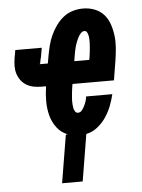

<svg xmlns="http://www.w3.org/2000/svg" viewBox="-53 -570 605 817"><g transform="rotate(-5 250.0 -161.5)"><path d="M179 205 213 0H222Q193 -11 175 -35Q157 -59 149.5 -88Q142 -117 142 -148.5Q142 -180 147 -212H129Q112 -212 95.5 -215Q79 -218 65 -226Q51 -234 41 -247Q31 -260 26 -275.5Q21 -291 21 -308Q21 -325 24 -343L30 -377H143L137 -342Q137 -342 137 -341.5Q137 -341 137 -341Q135 -334 133.5 -327.5Q132 -321 131 -314Q131 -314 131 -313.5Q131 -313 131 -313Q131 -312 131 -312Q131 -312 131 -312Q131 -311 130.5 -310.5Q130 -310 130 -310Q130 -310 130 -310Q130 -310 130 -310Q129 -310 128.5 -309.5Q128 -309 128 -309Q128 -308 128.5 -308Q129 -308 129 -308H163L169 -342Q173 -364 178.5 -385.5Q184 -407 193.5 -427.5Q203 -448 216.5 -467Q230 -486 248 -500.5Q266 -515 288 -521.5Q310 -528 332 -528Q358 -528 381.5 -519Q405 -510 421 -492Q437 -474 445 -450Q453 -426 456 -401Q459 -376 457 -350Q455 -324 451 -298L437 -212H260L259 -207Q258 -199 256.5 -190.5Q255 -182 254.5 -174Q254 -166 253 -158Q252 -150 252 -141.5Q252 -133 252.5 -125Q253 -117 254.5 -109.5Q256 -102 260.5 -95Q265 -88 273 -88Q283 -88 290 -97Q297 -106 301.5 -115.5Q306 -125 309 -134.5Q312 -144 313 -154H425Q419 -129 409.5 -104.5Q400 -80 385 -57.5Q370 -35 348 -17.5Q326 0 300 5L267 205ZM276 -308H340L341 -313Q342 -321 343.5 -329.5Q345 -338 345.5 -346Q346 -354 347 -362Q348 -370 348 -378Q348 -386 348 -394Q348 -402 346.5 -409.5Q345 -417 341.5 -424.5Q338 -432 330 -432Q322 -432 316 -426Q310 -420 306 -413.5Q302 -407 299 -400Q296 -393 293 -385.5Q290 -378 288 -370.5Q286 -363 284.5 -356Q283 -349 281.5 -341.5Q280 -334 279 -327Z"/></g></svg>

Font: Iosevka SS04 Oblique
Style: Bold
Weight: 700
Italic angle: -9°
Monospace: yes
Designer: Belleve Invis
Foundry: Belleve Invis
Version: Version 19.0.0; ttfautohint (v1.8.4)